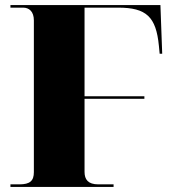

<svg xmlns="http://www.w3.org/2000/svg" viewBox="-20 -734 684 754"><path d="M21 0H426V-10H366C326 -10 312 -29 312 -59V-346H547V-356H312V-704H444C555 -704 593 -668 604 -554L607 -523H617L610 -714H21V-704H71C94 -704 113 -689 113 -654V-58C113 -24 98 -10 56 -10H21Z"/></svg>

Font: Noto Serif Display Black
Style: Regular
Weight: 900
Designer: Monotype Design Team
Foundry: Monotype Imaging Inc.
Version: Version 2.009